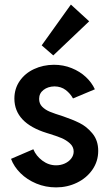

<svg xmlns="http://www.w3.org/2000/svg" viewBox="-20 -813 478 841"><path d="M28.3 -117.2 126 -159.2Q137.7 -130.4 165.3 -109.6Q192.9 -88.9 225.6 -88.9Q246.1 -88.9 263.9 -96.9Q281.7 -105 292.2 -118.9Q302.7 -132.8 302.7 -149.4Q302.7 -169.9 286.4 -184.8Q270 -199.7 248.8 -208.5Q227.5 -217.3 197.3 -226.6Q193.4 -227.5 190.2 -228.8Q187 -230 184.6 -230.5Q43.5 -274.4 43 -380.9Q43 -424.8 66.4 -458.5Q89.8 -492.2 129.2 -510.5Q168.5 -528.8 215.8 -529.3Q257.8 -529.3 293.9 -514.6Q330.1 -500 356 -475.8Q381.8 -451.7 395.5 -421.9L299.8 -381.8Q287.6 -403.8 267.6 -418.9Q247.6 -434.1 218.8 -434.6Q189.9 -434.1 170.7 -419.2Q151.4 -404.3 151.4 -379.9Q151.4 -358.9 164.8 -345.5Q178.2 -332 198.2 -323.7Q218.3 -315.4 255.9 -303.7Q296.4 -290 328.1 -274.4Q359.9 -258.8 385 -228.3Q410.2 -197.8 410.2 -152.3Q410.2 -106.4 384.8 -69.8Q359.4 -33.2 317.1 -12.7Q274.9 7.8 225.6 7.8Q179.7 7.8 139.2 -9Q98.6 -25.9 69.8 -54.4Q41 -83 28.3 -117.2ZM162.6 -614.3 290.5 -793 370.6 -719.7 213.4 -570.3Z"/></svg>

Font: Reddit Sans Chocolate SemiBold
Style: Regular
Weight: 600
Designer: Stephen Hutchings
Foundry: Reddit
Version: Version 1.011